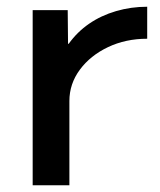

<svg xmlns="http://www.w3.org/2000/svg" viewBox="-20 -550 476 570"><path d="M77 0V-520H181L182 -420H184Q209 -455 244.5 -479.5Q280 -504 324.5 -517Q369 -530 417 -530V-435Q353 -435 300.5 -410Q248 -385 217 -343Q186 -301 186 -250V0Z"/></svg>

Font: M PLUS 2 Thin Medium
Style: Regular
Weight: 500
Version: Version 1.001